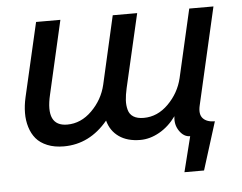

<svg xmlns="http://www.w3.org/2000/svg" viewBox="-48 -546 949 753"><g transform="rotate(-5 426.5 -169.0)"><path d="M648.4 149.9 683.1 11.2Q658.2 11.2 640.9 -14.2Q623.5 -39.6 628.4 -72.3Q600.1 -33.2 562.7 -12.2Q525.4 8.8 487.8 8.8Q436.5 8.8 403.6 -14.4Q370.6 -37.6 359.9 -78.6Q288.1 7.8 186.5 7.8Q149.4 7.8 121.6 -3.7Q93.8 -15.1 77.6 -34.4Q61.5 -53.7 53.5 -80.1Q45.4 -106.4 45.7 -136Q45.9 -165.5 53.2 -197.3L120.1 -487.8H215.8L149.9 -199.7Q120.6 -76.2 207 -76.2Q261.2 -76.2 304.2 -118.9Q347.2 -161.6 360.8 -219.2L421.9 -487.8H518.1L451.2 -197.8Q445.3 -171.4 444.1 -151.4Q442.9 -131.3 447.8 -113.3Q452.6 -95.2 467.8 -85.7Q482.9 -76.2 508.3 -76.2Q562.5 -76.2 605.2 -118.9Q647.9 -161.6 661.6 -219.2L723.1 -487.8H818.4L731 -106.4Q722.7 -71.8 737.8 -55.2Q752.9 -38.6 784.7 -38.6L725.6 149.9Z"/></g></svg>

Font: HK Grotesk Medium Italic
Style: Regular
Weight: 500
Italic angle: -13°
Designer: Alfredo Marco Pradil and Stefan Peev
Foundry: Hanken Design Co.
Version: Version 1.000;PS 001.000;hotconv 1.0.88;makeotf.lib2.5.64775